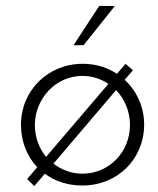

<svg xmlns="http://www.w3.org/2000/svg" viewBox="-20 -620 536 650"><path d="M369 -600H316L229 -467H263ZM402 -350 430 -382 405 -404 376 -370C343 -392 304 -404 260 -404C141 -404 51 -312 51 -198C51 -140 72 -90 106 -54L72 -14L96 10L132 -32C166 -6 210 8 259 8C379 8 468 -83 468 -198C468 -258 443 -312 402 -350ZM98 -197C98 -283 166 -363 259 -363C292 -363 322 -353 347 -336L136 -89C112 -118 98 -156 98 -197ZM259 -32C222 -32 188 -45 161 -66L373 -315C402 -285 420 -243 420 -197C420 -105 349 -32 259 -32Z"/></svg>

Font: Sulaf Light
Style: Regular
Weight: 300
Designer: Bandar Raffah (Arabic) and Santiago Orozco (Latin)
Foundry: Caramella and Typemade
Version: Version 1.005;PS 001.005;hotconv 1.0.88;makeotf.lib2.5.64775